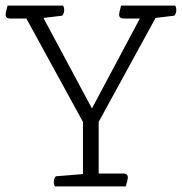

<svg xmlns="http://www.w3.org/2000/svg" viewBox="-27 -665 649 685"><path d="M422 0H169Q165 -6 165 -16Q165 -27 172 -36L269 -44V-230L67 -599H9Q-7 -599 -7 -613Q-7 -620 -2 -637L0 -645H198Q202 -639 202 -629Q202 -618 195 -609L128 -601L301 -278L472 -599H414Q398 -599 398 -613Q398 -620 403 -637L405 -645H598Q602 -639 602 -629Q602 -618 595 -609L528 -601L325 -230V-46H413Q429 -46 429 -32Q429 -25 424 -8Z"/></svg>

Font: Scope One
Style: Regular
Weight: 400
Designer: Dalton Maag Ltd
Foundry: Dalton Maag Ltd
Version: Version 1.002; ttfautohint (v1.4.1) -l 11 -r 50 -G 50 -x 14 